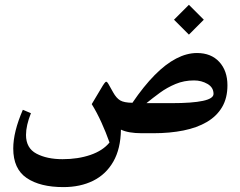

<svg xmlns="http://www.w3.org/2000/svg" viewBox="-20 -544 982 784"><path d="M751.4 -524.4 690.5 -463.5 751.4 -402.6 812.2 -463.5ZM520.7 -124.3Q486.6 -124.7 470.8 -134Q455.1 -143.4 442.2 -166.5Q427.6 -193.6 422.4 -201.7Q415.5 -213.4 410.9 -209.2Q406.3 -205 399.7 -194.4L354.6 -118.8Q375.9 -84.3 394 -44.4Q412.2 -4.4 427.2 37.8Q400.1 71.1 349.3 88.6Q298.5 106 235.4 106Q171.6 106 128.9 83.4Q86.2 60.9 86.2 7Q86.2 -31.5 106.3 -81.8L73.3 -95.7Q34.1 -5.5 34.1 62.3Q34.1 145.6 88.9 182.8Q143.7 220 238.7 220Q308 220 360.5 194Q412.9 168 442.8 115.7Q472.7 63.4 473.8 -14.7Q504.2 0 558.9 0H606.2Q673.6 0 729.2 -11.2Q784.7 -22.4 824.9 -46Q865.1 -69.7 886.9 -106.7Q908.7 -143.7 908.7 -195.5Q908.7 -255.2 875.3 -291.3Q842 -327.5 784.4 -327.5Q742.6 -327.5 699.3 -304.9Q656 -282.4 611.5 -237.3Q566.9 -192.2 520.7 -124.3ZM577.9 -122.8Q603.6 -143.7 632.9 -165.2Q662.3 -186.7 696.9 -201.1Q731.6 -215.6 772.3 -215.6Q802.7 -215.6 827.3 -201.3Q851.9 -187 851.9 -160.6Q851.9 -141.5 808.8 -132.2Q765.7 -122.8 680.6 -122.8Z"/></svg>

Font: Parastoo
Style: Regular
Weight: 400
Foundry: Saber Rastikerdar (saber.rastikerdar@gmail.com)
Version: Version 3.000